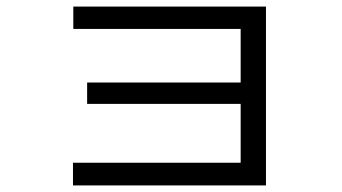

<svg xmlns="http://www.w3.org/2000/svg" viewBox="-20 -570 1040 584"><path d="M202 -6V-75H712V-482H203V-550H789V-6ZM245 -254V-319H757V-254Z"/></svg>

Font: Murecho Thin
Style: Regular
Weight: 400
Version: Version 1.010